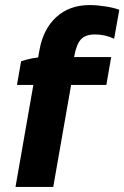

<svg xmlns="http://www.w3.org/2000/svg" viewBox="-20 -738 491 758"><path d="M154.8 -512.8H419L399.8 -402.6H47L63.2 -496Q84.2 -503.4 109.2 -508.1Q134.2 -512.8 154.8 -512.8ZM333.8 -718Q362.2 -718 395.8 -712.8Q429.4 -707.6 451 -699.4L430.6 -585Q413 -593.6 393.8 -597.8Q374.6 -602 354.6 -602Q317.6 -602 299.4 -582.4Q281.2 -562.8 272.6 -513L262.4 -452.2L268.8 -448.6L190.2 0H41.2L135.6 -539.4Q150.4 -623.2 202.3 -670.6Q254.2 -718 333.8 -718Z"/></svg>

Font: Fixel Italic Variable Display Thin
Style: Italic
Weight: 100
Italic angle: -10°
Designer: AlfaBravo + MacPaw
Foundry: Kyrylo Tkachov, Marchela Mozhyna, Serhii Makarenko, Maria Weinstein, Zakhar Kryvoshyya
Version: Version 1.210;Glyphs 3.2 (3217)